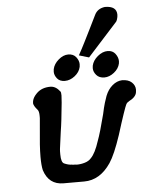

<svg xmlns="http://www.w3.org/2000/svg" viewBox="-54 -807 655 848"><g transform="rotate(-5 274.0 -383.0)"><path d="M310 -560Q324 -585 339.5 -616Q355 -647 368 -673L397 -732Q410 -759 443 -763Q495 -763 495 -724Q495 -719 494 -714Q493 -709 491.5 -704Q490 -699 487 -694L354 -547ZM483 -509Q478 -486 457 -469.5Q436 -453 414 -453Q391 -453 378.5 -467.5Q366 -482 366 -498Q366 -503 367 -509Q372 -532 393.5 -550Q415 -568 438 -568Q460 -568 472 -552Q484 -536 484 -519Q484 -514 483 -509ZM194 -509Q199 -532 220 -550Q241 -568 263 -568Q286 -568 298 -552.5Q310 -537 310 -521Q310 -515 309 -509Q304 -486 283 -469.5Q262 -453 239 -453Q216 -453 204.5 -467.5Q193 -482 193 -497Q193 -503 194 -509ZM193 -3Q128 -3 107 -69Q102 -91 102 -128Q102 -152 104 -183L114 -299Q114 -304 114 -309Q114 -330 107 -337Q99 -346 95 -353Q91 -360 90 -365Q90 -373 91 -377Q94 -393 111 -410Q134 -433 172 -433Q196 -433 215 -408Q218 -405 218 -390Q218 -382 216 -358.5Q214 -335 208 -283Q206 -269 204.5 -255.5Q203 -242 201 -232Q196 -193 193 -172.5Q190 -152 190 -145Q190 -142 190 -141Q190 -136 190 -131Q190 -95 204 -90Q222 -82 237 -82Q239 -81 242 -81Q246 -81 250.5 -81Q255 -81 259 -80Q277 -80 295 -85.5Q313 -91 323 -103Q343 -123 360 -176Q373 -210 394 -292Q400 -321 406 -341Q412 -361 416 -371Q427 -399 447 -416Q467 -433 490 -434Q518 -434 533 -420Q548 -406 548 -387Q548 -382 547 -376Q544 -354 511 -338H512Q508 -336 505 -333.5Q502 -331 500 -326V-327Q496 -319 484.5 -285.5Q473 -252 455 -194Q441 -152 428 -122Q415 -92 403 -74Q355 -3 285 -3Z"/></g></svg>

Font: New Athena Unicode
Style: Bold Italic
Weight: 700
Designer: J. Rusten 1997; rev. by R. Hancock 2001, 2002, rev. by D. Mastronarde 2002-2021
Foundry: Society for Classical Studies (formerly American Philological Association)
Version: Version 5.008